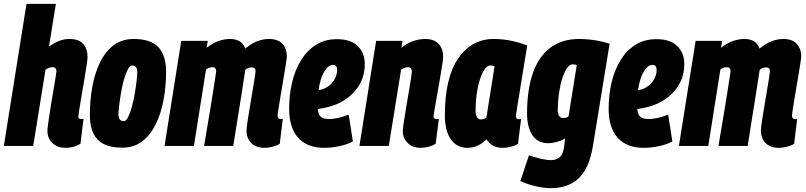

<svg xmlns="http://www.w3.org/2000/svg" viewBox="-37 -760 4197 1000"><path d="M371 -153Q371 -140 385 -140Q388 -140 391.5 -140Q395 -140 398 -141L382 -11Q347 10 305 10Q261 10 235.5 -15.5Q210 -41 210 -78Q210 -89 214.5 -122Q219 -155 226 -198Q233 -241 240 -282.5Q247 -324 252 -354Q257 -384 257 -389Q257 -410 236 -410Q219 -410 200 -397L136 0H-17L101 -740H254L218 -517Q249 -539 273.5 -548Q298 -557 326 -557Q373 -557 396 -531.5Q419 -506 419 -462Q419 -453 414 -420.5Q409 -388 402 -344.5Q395 -301 387.5 -259Q380 -217 375.5 -187Q371 -157 371 -153Z M600 9Q511 9 471 -33.5Q431 -76 431 -161Q431 -236 443.5 -306.5Q456 -377 483.5 -434Q511 -491 554.5 -524Q598 -557 660 -557Q747 -557 787.5 -514.5Q828 -472 828 -386Q828 -311 815 -240.5Q802 -170 774.5 -113.5Q747 -57 704 -24Q661 9 600 9ZM607 -129Q620 -129 630.5 -150.5Q641 -172 650 -204.5Q659 -237 665 -273Q671 -309 674.5 -339.5Q678 -370 678 -386Q677 -406 669.5 -412.5Q662 -419 651 -419Q639 -419 628 -397.5Q617 -376 608 -343.5Q599 -311 593 -275Q587 -239 583.5 -208.5Q580 -178 580 -163Q581 -143 588.5 -136Q596 -129 607 -129Z M1341 10Q1297 10 1272 -14.5Q1247 -39 1247 -81Q1247 -93 1252 -126Q1257 -159 1264 -201.5Q1271 -244 1278 -284.5Q1285 -325 1289.5 -354Q1294 -383 1294 -389Q1294 -409 1274 -409Q1258 -409 1241 -397Q1240 -393 1239 -385.5Q1238 -378 1237 -373Q1229 -320 1218.5 -253.5Q1208 -187 1197 -120Q1186 -53 1178 0H1026Q1033 -42 1041.5 -92.5Q1050 -143 1058.5 -193.5Q1067 -244 1073.5 -287Q1080 -330 1084.5 -357.5Q1089 -385 1089 -389Q1089 -410 1069 -410Q1053 -410 1036 -398L973 0H820L907 -547H1045L1039 -511Q1073 -537 1103 -547Q1133 -557 1161 -557Q1223 -557 1240 -507Q1276 -536 1306 -546.5Q1336 -557 1364 -557Q1411 -557 1434 -531.5Q1457 -506 1457 -466Q1457 -458 1452 -426.5Q1447 -395 1440 -353.5Q1433 -312 1426 -270Q1419 -228 1414 -197Q1409 -166 1409 -158Q1409 -140 1424 -140Q1426 -140 1429.5 -140Q1433 -140 1436 -141L1420 -11Q1406 -2 1383.5 4Q1361 10 1341 10Z M1801 -23Q1767 -6 1727.5 2Q1688 10 1652 10Q1563 10 1516 -42.5Q1469 -95 1469 -193Q1469 -266 1484.5 -331.5Q1500 -397 1531.5 -447.5Q1563 -498 1609.5 -527Q1656 -556 1718 -556Q1790 -556 1826.5 -520Q1863 -484 1863 -427Q1863 -346 1812.5 -287Q1762 -228 1681 -205Q1649 -196 1618 -192Q1622 -159 1636.5 -149.5Q1651 -140 1676 -140Q1697 -140 1723 -145.5Q1749 -151 1779 -163ZM1698 -422Q1673 -422 1652 -387.5Q1631 -353 1622 -290Q1637 -293 1648 -297Q1681 -310 1700 -338Q1719 -366 1719 -395Q1719 -422 1698 -422Z M1922 -547H2059L2054 -511Q2086 -537 2117.5 -547Q2149 -557 2178 -557Q2223 -557 2247 -532Q2271 -507 2271 -462Q2271 -453 2266 -420.5Q2261 -388 2253.5 -344.5Q2246 -301 2238.5 -259Q2231 -217 2226 -187Q2221 -157 2221 -153Q2221 -140 2236 -140Q2238 -140 2241.5 -140Q2245 -140 2249 -141L2232 -11Q2218 -2 2196.5 4Q2175 10 2155 10Q2111 10 2086 -15.5Q2061 -41 2061 -74Q2061 -89 2066 -122.5Q2071 -156 2078 -198Q2085 -240 2092 -280.5Q2099 -321 2103.5 -351Q2108 -381 2108 -389Q2108 -410 2087 -410Q2070 -410 2052 -397L1988 0H1835Z M2582 10Q2523 10 2497 -35Q2454 10 2396 10Q2343 10 2311.5 -34Q2280 -78 2280 -159Q2280 -355 2349.5 -456Q2419 -557 2535 -557Q2583 -557 2628.5 -547Q2674 -537 2709 -523Q2692 -422 2681.5 -355.5Q2671 -289 2664.5 -249.5Q2658 -210 2655 -190.5Q2652 -171 2651 -164Q2650 -157 2650 -155Q2650 -139 2664 -139Q2672 -139 2677 -141L2661 -11Q2648 -2 2626 4Q2604 10 2582 10ZM2496 -146 2539 -415Q2530 -419 2517 -419Q2497 -419 2479.5 -387Q2462 -355 2451 -301Q2440 -247 2440 -182Q2440 -160 2447.5 -149Q2455 -138 2467 -138Q2482 -138 2496 -146Z M2673 183 2718 49Q2743 58 2776.5 66Q2810 74 2833 74Q2859 74 2877.5 59Q2896 44 2902 0L2906 -39Q2884 -26 2860 -20Q2836 -14 2819 -14Q2763 -14 2735.5 -56.5Q2708 -99 2708 -169Q2708 -288 2737 -375Q2766 -462 2826.5 -509.5Q2887 -557 2980 -557Q3008 -557 3038.5 -553.5Q3069 -550 3095.5 -544Q3122 -538 3138 -532L3052 -5Q3034 112 2979.5 166Q2925 220 2832 220Q2797 220 2755 210.5Q2713 201 2673 183ZM2967 -421Q2957 -425 2946 -425Q2930 -425 2915.5 -404Q2901 -383 2890.5 -348.5Q2880 -314 2874 -272Q2868 -230 2868 -189Q2868 -145 2897 -145Q2911 -145 2924 -153Z M3465 -23Q3431 -6 3391.5 2Q3352 10 3316 10Q3227 10 3180 -42.5Q3133 -95 3133 -193Q3133 -266 3148.5 -331.5Q3164 -397 3195.5 -447.5Q3227 -498 3273.5 -527Q3320 -556 3382 -556Q3454 -556 3490.5 -520Q3527 -484 3527 -427Q3527 -346 3476.5 -287Q3426 -228 3345 -205Q3313 -196 3282 -192Q3286 -159 3300.5 -149.5Q3315 -140 3340 -140Q3361 -140 3387 -145.5Q3413 -151 3443 -163ZM3362 -422Q3337 -422 3316 -387.5Q3295 -353 3286 -290Q3301 -293 3312 -297Q3345 -310 3364 -338Q3383 -366 3383 -395Q3383 -422 3362 -422Z M4020 10Q3976 10 3951 -14.5Q3926 -39 3926 -81Q3926 -93 3931 -126Q3936 -159 3943 -201.5Q3950 -244 3957 -284.5Q3964 -325 3968.5 -354Q3973 -383 3973 -389Q3973 -409 3953 -409Q3937 -409 3920 -397Q3919 -393 3918 -385.5Q3917 -378 3916 -373Q3908 -320 3897.5 -253.5Q3887 -187 3876 -120Q3865 -53 3857 0H3705Q3712 -42 3720.5 -92.5Q3729 -143 3737.5 -193.5Q3746 -244 3752.5 -287Q3759 -330 3763.5 -357.5Q3768 -385 3768 -389Q3768 -410 3748 -410Q3732 -410 3715 -398L3652 0H3499L3586 -547H3724L3718 -511Q3752 -537 3782 -547Q3812 -557 3840 -557Q3902 -557 3919 -507Q3955 -536 3985 -546.5Q4015 -557 4043 -557Q4090 -557 4113 -531.5Q4136 -506 4136 -466Q4136 -458 4131 -426.5Q4126 -395 4119 -353.5Q4112 -312 4105 -270Q4098 -228 4093 -197Q4088 -166 4088 -158Q4088 -140 4103 -140Q4105 -140 4108.5 -140Q4112 -140 4115 -141L4099 -11Q4085 -2 4062.5 4Q4040 10 4020 10Z"/></svg>

Font: Georama Condensed ExtraBold
Style: Italic
Weight: 800
Width: 3
Italic angle: -9°
Designer: Jean-Baptiste Levee
Foundry: Production Type
Version: Version 1.000